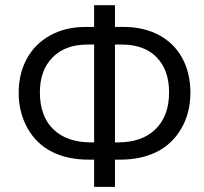

<svg xmlns="http://www.w3.org/2000/svg" viewBox="-20 -685 783 738"><path d="M341.8 -665H421.9V-581.5H454.1Q533.2 -581.5 591.8 -549.8Q650.4 -518.1 681.2 -460.4Q711.9 -402.8 711.9 -328.6Q711.9 -251.5 677.2 -191.4Q642.6 -131.3 582.5 -101.3Q522.5 -71.3 440.9 -71.3H421.9V33.2H341.8V-71.3H321.3Q239.3 -71.3 179.2 -101.8Q119.1 -132.3 85.4 -192.9Q51.8 -253.4 51.8 -328.1Q51.8 -401.4 82.8 -458.7Q113.8 -516.1 172.6 -548.8Q231.4 -581.5 310.5 -581.5H341.8ZM421.9 -137.7H433.1Q526.4 -137.7 578.1 -188.7Q629.9 -239.7 629.9 -330.1Q629.9 -415.5 582.3 -464.6Q534.7 -513.7 448.7 -513.7H421.9ZM341.8 -513.7H315.4Q231 -513.7 182.1 -464.4Q133.3 -415 133.3 -330.1Q133.3 -238.3 185.1 -188Q236.8 -137.7 331.1 -137.7H341.8Z"/></svg>

Font: XL-Viking
Style: Regular
Weight: 400
Foundry: Ascender Corporation
Version: Version 1.10 March 23, 2015